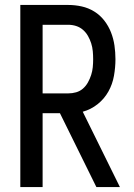

<svg xmlns="http://www.w3.org/2000/svg" viewBox="-20 -755 540 775"><path d="M62 0V-735H255Q283 -735 310 -729Q337 -723 360.5 -708.5Q384 -694 401 -672Q418 -650 428 -624.5Q438 -599 442 -571.5Q446 -544 446 -516Q446 -483 440 -449Q434 -415 417.5 -385.5Q401 -356 374 -334.5Q347 -313 314 -304L464 0H369L222 -298H152V0ZM152 -378H255Q272 -378 287.5 -382.5Q303 -387 315 -397.5Q327 -408 335 -422.5Q343 -437 348 -452.5Q353 -468 354.5 -484Q356 -500 356 -516Q356 -532 354.5 -548.5Q353 -565 348 -580.5Q343 -596 335 -610Q327 -624 315 -634.5Q303 -645 287.5 -650Q272 -655 255 -655H152Z"/></svg>

Font: Iosevka SS04 Medium
Style: Regular
Weight: 500
Monospace: yes
Designer: Belleve Invis
Foundry: Belleve Invis
Version: Version 19.0.0; ttfautohint (v1.8.4)